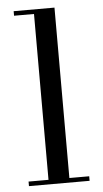

<svg xmlns="http://www.w3.org/2000/svg" viewBox="-54 -785 440 820"><g transform="rotate(-5 166.5 -375.0)"><path d="M211.5 -750V-19.5H296.5V0H36.5V-19.5H122V-730.5H36.5V-750Z"/></g></svg>

Font: Bodoni Moda 11pt
Style: Regular
Weight: 400
Version: Version 2.004